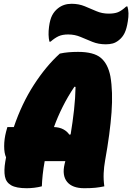

<svg xmlns="http://www.w3.org/2000/svg" viewBox="-20 -984 699 1014"><path d="M201 0Q182 5 161.5 7.5Q141 10 121 10Q66 10 39 -5.5Q12 -21 6 -52Q0 -83 8 -131Q10 -142 12 -153Q2 -175 2 -212Q2 -249 12 -288L19 -313H53Q95 -437 159 -536Q223 -635 296 -701Q319 -706 342.5 -708Q366 -710 392 -710Q475 -710 512.5 -678.5Q550 -647 563 -581Q577 -500 569 -390Q561 -280 535 -136Q529 -103 527.5 -69Q526 -35 531 0Q508 5 484.5 7.5Q461 10 425 10Q362 10 334.5 -23.5Q307 -57 321 -117Q323 -125 325 -133H216Q209 -95 205.5 -61.5Q202 -28 201 0ZM346 -273 353 -274Q364 -340 371 -403.5Q378 -467 379 -525L373 -526Q338 -474 311 -420Q284 -366 265 -313Q294 -312 314.5 -301Q335 -290 346 -273ZM554 -912Q584 -912 603 -919.5Q622 -927 647 -950H653Q658 -933 658.5 -914Q659 -895 655 -871Q649 -832 638 -809.5Q627 -787 608 -772Q592 -759 575.5 -754.5Q559 -750 539 -750Q500 -750 468 -763Q436 -776 405.5 -789Q375 -802 340 -802Q310 -802 290 -793Q270 -784 247 -764H241Q233 -798 239 -843Q244 -881 255.5 -903Q267 -925 286 -940Q316 -964 358 -964Q396 -964 427.5 -951Q459 -938 489 -925Q519 -912 554 -912Z"/></svg>

Font: Recursive Mn Csl St XBk
Style: Italic
Weight: 1000
Italic angle: -15°
Monospace: yes
Version: Version 1.079;hotconv 1.0.112;makeotfexe 2.5.65598; ttfautoh